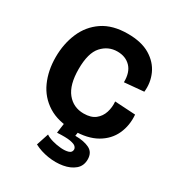

<svg xmlns="http://www.w3.org/2000/svg" viewBox="-174 -647 878 951"><g transform="rotate(30 264.5 -171.0)"><path d="M284 14Q196 14 139 -22Q82 -58 54.5 -119.5Q27 -181 27 -257Q27 -333 54 -396.5Q81 -460 137 -498Q193 -536 280 -536Q358 -536 407 -506.5Q456 -477 477.5 -429.5Q499 -382 493 -328L382 -318Q383 -375 354.5 -404.5Q326 -434 279 -434Q227 -434 191 -394.5Q155 -355 155 -263Q155 -173 191 -128.5Q227 -84 286 -84Q328 -84 352 -103Q376 -122 385.5 -152Q395 -182 392 -214L510 -207Q515 -147 492 -96.5Q469 -46 417 -16Q365 14 284 14ZM163 164 186 94Q200 104 224.5 111Q249 118 274.5 120Q300 122 317.5 116.5Q335 111 335 94Q335 86 327.5 78Q320 70 295.5 65.5Q271 61 220 64L230 -8H312L306 32Q356 32 387 47.5Q418 63 418 103Q418 140 392.5 161.5Q367 183 327 190Q287 197 243 190Q199 183 163 164Z"/></g></svg>

Font: Bricolage Grotesque 48pt SemiBold
Style: Regular
Weight: 600
Designer: Mathieu Triay
Foundry: Atelier Triay
Version: Version 1.000; ttfautohint (v1.8.4.7-5d5b);gftools[0.9.32]